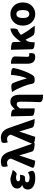

<svg xmlns="http://www.w3.org/2000/svg" viewBox="1759 -2612 1055 4613"><g transform="rotate(-90 2286.5 -305.5)"><path d="M309 14Q193 14 116 -32Q40 -78 40 -163Q40 -269 149 -301Q108 -314 85 -348Q63 -382 63 -419Q63 -500 134 -541Q205 -583 311 -583L509 -525Q444 -411 384 -438Q388 -447 321 -447Q283 -447 260 -432Q237 -418 237 -394Q237 -349 311 -349L392 -353Q392 -227 311 -231L293 -232Q251 -232 232 -220Q214 -209 214 -181Q214 -122 327 -122Q395 -122 450 -164Q520 -52 463 -18Q428 14 309 14Z M731 13Q539 0 564 -59L783 -570L780 -585Q772 -622 744 -643Q716 -664 681 -664Q640 -664 599 -645Q560 -789 624 -799L702 -813Q802 -813 862 -757Q923 -701 960 -575L1161 0Q969 0 952 -62L859 -372Z M1305 13Q1113 0 1138 -59L1357 -570L1354 -585Q1346 -622 1318 -643Q1290 -664 1255 -664Q1214 -664 1173 -645Q1134 -789 1198 -799L1276 -813Q1376 -813 1436 -757Q1497 -701 1534 -575L1735 0Q1543 0 1526 -62L1433 -372Z M2317 202Q2137 202 2139 123Q2150 -127 2150 -330Q2150 -389 2136 -410Q2123 -431 2087 -431Q2060 -431 2037 -412L1988 -354V0Q1810 0 1809 -65L1797 -569Q1955 -569 1963 -504L1968 -473Q2012 -526 2054 -554Q2096 -583 2150 -583Q2317 -583 2317 -352V202Z M2656 0Q2591 0 2579 -64Q2568 -150 2511 -291Q2455 -432 2381 -544Q2564 -583 2590 -533Q2606 -510 2647 -391Q2688 -272 2703 -205Q2709 -181 2718 -204Q2776 -341 2794 -569Q2971 -569 2957 -500Q2943 -409 2896 -280Q2850 -152 2795 -62Q2759 0 2694 0Z M3230 14Q3137 14 3099 -37Q3061 -88 3061 -185V-569Q3241 -569 3237 -464Q3228 -231 3228 -179Q3228 -151 3239 -140Q3251 -130 3277 -130Q3297 -130 3312 -137Q3333 -6 3269 6Z M3639 -221Q3606 -188 3592 -145Q3578 -102 3578 -35V0Q3411 0 3410 -65L3397 -569Q3573 -569 3580 -516Q3584 -524 3584 -427L3589 -331Q3659 -439 3736 -505Q3813 -571 3907 -583Q3920 -417 3861 -398Q3836 -400 3755 -331Q3800 -245 3861 -153L3978 0Q3777 13 3743 -34Q3707 -79 3639 -221Z M3978 -285Q3978 -420 4060 -501.5Q4142 -583 4256 -583Q4370 -583 4452 -501.5Q4534 -420 4534 -285Q4534 -149 4452 -67.5Q4370 14 4256 14Q4142 14 4060 -67.5Q3978 -149 3978 -285ZM4352 -285Q4352 -439 4256 -439Q4160 -439 4160 -285Q4160 -130 4256 -130Q4352 -130 4352 -285Z"/></g></svg>

Font: Swei Half Moon CJK SC
Style: Black
Weight: 900
Version: Version 2.071